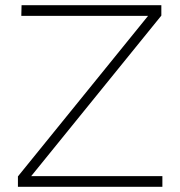

<svg xmlns="http://www.w3.org/2000/svg" viewBox="-20 -719 694 739"><path d="M63 -699H601V-659L100 -41H605V0H49V-40L550 -658H62Z"/></svg>

Font: Gontserrat ExtraLight
Style: Regular
Weight: 275
Designer: Julieta Ulanovsky
Foundry: Julieta Ulanovsky
Version: Version 6.001